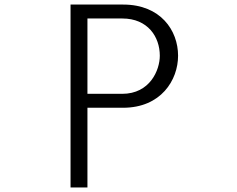

<svg xmlns="http://www.w3.org/2000/svg" viewBox="-20 -791 1040 841"><path d="M363 30V-319H519C685 -319 760 -440 760 -547C760 -658 683 -771 520 -771H289V30ZM363 -380V-710H516C627 -710 680 -630 680 -547C680 -484 637 -380 515 -380Z"/></svg>

Font: LINE Seed JP App_OTF Regular
Style: Regular
Weight: 400
Designer: LY Corporation & Fontrix & Fontworks
Version: Version 1.002